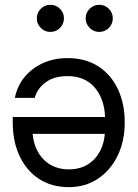

<svg xmlns="http://www.w3.org/2000/svg" viewBox="-20 -770 576 802"><path d="M261.7 -527.3Q337.4 -527.3 390.9 -492.7Q444.3 -458 472.7 -397.2Q501 -336.4 501 -258.8Q501 -180.7 471.2 -119.4Q441.4 -58.1 388.7 -23.2Q335.9 11.7 267.6 11.7Q195.8 11.7 143.3 -22.5Q90.8 -56.6 62 -117.7Q33.2 -178.7 33.2 -258.8V-281.2H418.9Q416 -356.9 375.5 -404.5Q335 -452.1 261.7 -452.1Q207 -452.1 171.9 -427Q136.7 -401.9 125 -361.3H42Q51.8 -410.6 82.5 -448Q113.3 -485.4 159.4 -506.3Q205.6 -527.3 261.7 -527.3ZM418 -210.9H116.2Q123 -142.6 163.6 -102.5Q204.1 -62.5 267.6 -62.5Q331.1 -62.5 371.3 -102.5Q411.6 -142.6 418 -210.9ZM190.4 -636.7Q167 -636.7 150.4 -653.3Q133.8 -669.9 133.8 -693.4Q133.8 -716.8 150.4 -733.4Q167 -750 190.4 -750Q213.9 -750 230.5 -733.4Q247.1 -716.8 247.1 -693.4Q247.1 -669.9 230.5 -653.3Q213.9 -636.7 190.4 -636.7ZM394.5 -636.7Q371.1 -636.7 354.5 -653.3Q337.9 -669.9 337.9 -693.4Q337.9 -716.8 354.5 -733.4Q371.1 -750 394.5 -750Q418 -750 434.6 -733.4Q451.2 -716.8 451.2 -693.4Q451.2 -669.9 434.6 -653.3Q418 -636.7 394.5 -636.7Z"/></svg>

Font: Inter Display
Style: Regular
Weight: 400
Designer: Rasmus Andersson
Foundry: rsms
Version: Version 4.000;git-37864ae